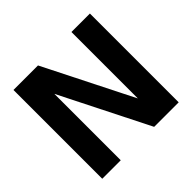

<svg xmlns="http://www.w3.org/2000/svg" viewBox="-162 -840 1015 1015"><g transform="rotate(-45 346.0 -332.0)"><path d="M198.3 -496.5 448.1 0H631.5V-663.8H493.3V-167.2L243.4 -663.8H60V0H198.3Z"/></g></svg>

Font: Diatome Awesome Bold
Style: Regular
Weight: 400
Designer: 15.100.17
Foundry: 15.100.17
Version: Version 1.010;Fontself Maker 3.5.8